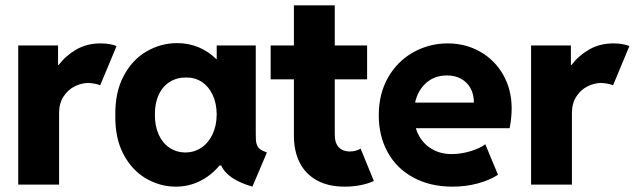

<svg xmlns="http://www.w3.org/2000/svg" viewBox="-20 -697 2396 725"><path d="M48.8 -525.4H199.2V-451.2H201.2Q227.5 -486.3 267.8 -509.8Q308.1 -533.2 360.4 -533.2Q379.4 -533.2 396 -530Q412.6 -526.9 419.9 -522.5L358.4 -375Q352.1 -377.9 339.4 -380.6Q326.7 -383.3 312.5 -383.8Q286.6 -383.3 261.5 -370.6Q236.3 -357.9 219.7 -332.3Q203.1 -306.6 203.1 -269.5V0H48.8Z M815.4 -72.3H809.1Q777.3 -34.2 734.9 -13.2Q692.4 7.8 644 7.8Q585 7.8 532 -22.7Q479 -53.2 446.5 -114Q414.1 -174.8 415.5 -261.7Q414.1 -347.7 446.5 -409.4Q479 -471.2 533.2 -502.7Q587.4 -534.2 648.9 -534.2Q691.9 -534.2 729.7 -518.6Q767.6 -502.9 796.9 -473.6H798.3V-525.4H945.8V-191.4Q945.3 -167 948.7 -154.3Q952.1 -141.6 960.7 -134.8Q969.2 -127.9 987.8 -121.1L933.1 7.8Q837.9 -20 815.4 -72.3ZM798.3 -264.6Q797.9 -307.6 782.7 -339.4Q767.6 -371.1 741.7 -387.9Q715.8 -404.8 683.1 -404.3Q648.4 -404.8 621.3 -387.9Q594.2 -371.1 579.3 -339.1Q564.5 -307.1 564.9 -264.6Q564.5 -221.7 578.9 -189.5Q593.3 -157.2 619.6 -139.4Q646 -121.6 680.2 -121.1Q713.9 -121.6 740.5 -139.4Q767.1 -157.2 782.5 -189.7Q797.9 -222.2 798.3 -264.6Z M1089.8 -184.6V-397.5H1002V-525.4H1089.8V-676.8H1244.1V-525.4H1366.2V-397.5H1244.1V-188.5Q1244.1 -156.2 1259.5 -140.6Q1274.9 -125 1300.8 -125Q1322.8 -125 1341.8 -135.7L1391.6 -13.7Q1370.1 -3.4 1341.1 2.2Q1312 7.8 1282.2 7.8Q1218.8 7.8 1175.8 -16.4Q1132.8 -40.5 1111.3 -83.7Q1089.8 -127 1089.8 -184.6Z M1410.2 -261.7Q1410.2 -342.3 1445.1 -403.8Q1480 -465.3 1539.6 -499Q1599.1 -532.7 1669.9 -533.2Q1737.3 -533.2 1792.7 -502Q1848.1 -470.7 1880.1 -414.6Q1912.1 -358.4 1912.1 -287.1Q1911.6 -247.6 1904.3 -212.9H1550.3Q1564 -167.5 1599.9 -141.4Q1635.7 -115.2 1685.5 -115.2Q1720.7 -115.2 1757.1 -126.2Q1793.5 -137.2 1812.5 -152.3L1860.4 -37.1Q1829.6 -16.6 1784.2 -4.4Q1738.8 7.8 1688.5 7.8Q1604.5 7.8 1541.3 -26.4Q1478 -60.5 1444.1 -121.8Q1410.2 -183.1 1410.2 -261.7ZM1769.5 -309.6Q1769.5 -340.8 1756.6 -364Q1743.7 -387.2 1720.7 -399.7Q1697.8 -412.1 1668 -412.1Q1621.1 -412.1 1589.4 -384Q1557.6 -356 1547.4 -309.6Z M1985.4 -525.4H2135.7V-451.2H2137.7Q2164.1 -486.3 2204.3 -509.8Q2244.6 -533.2 2296.9 -533.2Q2315.9 -533.2 2332.5 -530Q2349.1 -526.9 2356.4 -522.5L2294.9 -375Q2288.6 -377.9 2275.9 -380.6Q2263.2 -383.3 2249 -383.8Q2223.1 -383.3 2198 -370.6Q2172.9 -357.9 2156.2 -332.3Q2139.6 -306.6 2139.6 -269.5V0H1985.4Z"/></svg>

Font: Reddit Sans Strawberry ExBold
Style: Regular
Weight: 800
Designer: Stephen Hutchings
Foundry: Reddit
Version: Version 1.013